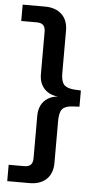

<svg xmlns="http://www.w3.org/2000/svg" viewBox="-60 -742 504 959"><g transform="rotate(5 192.5 -262.5)"><path d="M14 180V98H92Q114 98 124.5 87.5Q135 77 135 54V-159Q135 -189 146.5 -211.5Q158 -234 179.5 -247.5Q201 -261 230 -263Q201 -265 179.5 -278.5Q158 -292 146.5 -314.5Q135 -337 135 -366V-579Q135 -602 124.5 -612.5Q114 -623 92 -623H14V-705H126Q179 -705 210 -676Q241 -647 241 -594V-382Q241 -342 255 -325Q269 -308 306 -305L341 -303V-222L306 -220Q269 -218 255 -201Q241 -184 241 -143V69Q241 122 210 151Q179 180 126 180Z"/></g></svg>

Font: Nunito Sans 9pt SemiBold
Style: Regular
Weight: 600
Version: Version 3.101;gftools[0.9.27]